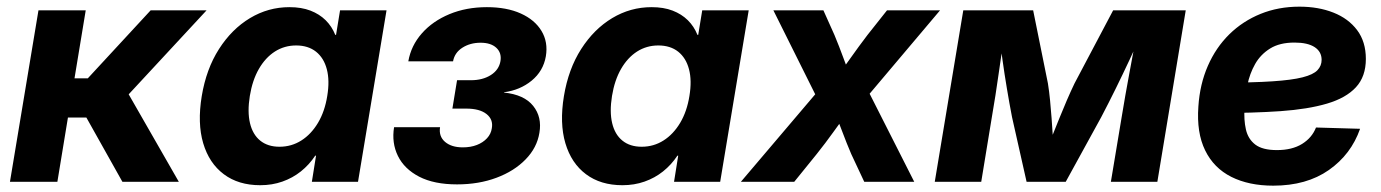

<svg xmlns="http://www.w3.org/2000/svg" viewBox="-20 -554 4209 585"><path d="M10.3 0 97.2 -522.5H241.2L207 -315.4H247.6L439 -522.5H609.4L372.1 -266.6L524.9 0H353L243.2 -195.8H187L154.8 0Z M772.9 10.3Q706.5 10.3 661.9 -23.2Q617.2 -56.6 599.1 -117.7Q581.1 -178.7 594.7 -261.2Q608.4 -343.8 647.2 -404.5Q686 -465.3 741.7 -498.8Q797.4 -532.2 861.8 -532.2Q898.4 -532.2 925.8 -521.7Q953.1 -511.2 972.2 -492.4Q991.2 -473.6 1001.5 -447.8H1003.9L1016.1 -522.5H1157.7L1070.8 0H930.2L942.9 -79.6H940.4Q921.9 -51.8 896.7 -31.7Q871.6 -11.7 840.3 -0.7Q809.1 10.3 772.9 10.3ZM831.5 -106.9Q868.2 -106.9 898.2 -126Q928.2 -145 949 -179.9Q969.7 -214.8 977.1 -261.7Q984.9 -308.6 975.8 -343Q966.8 -377.4 942.9 -396.5Q918.9 -415.5 882.3 -415.5Q846.7 -415.5 817.6 -397Q788.6 -378.4 768.8 -344Q749 -309.6 741.2 -261.7Q733.4 -213.4 741.7 -178.7Q750 -144 772.9 -125.5Q795.9 -106.9 831.5 -106.9Z M1372.6 7.8Q1302.7 7.8 1257.3 -15.6Q1211.9 -39.1 1192.4 -78.9Q1172.9 -118.7 1180.7 -166.5H1320.8Q1316.4 -138.7 1335.9 -121.8Q1355.5 -105 1390.1 -105Q1414.1 -105 1432.9 -112.3Q1451.7 -119.6 1463.9 -132.8Q1476.1 -146 1478.5 -163.1Q1483.4 -189.9 1462.4 -206.5Q1441.4 -223.1 1400.9 -223.1H1358.4L1372.6 -309.6H1415Q1450.7 -309.6 1475.6 -325.4Q1500.5 -341.3 1504.9 -368.2Q1508.8 -393.1 1492.2 -408.4Q1475.6 -423.8 1444.3 -423.8Q1412.6 -423.8 1388.9 -408.7Q1365.2 -393.6 1360.4 -367.2H1224.1Q1232.4 -415 1265.4 -452.4Q1298.3 -489.7 1349.6 -511Q1400.9 -532.2 1463.4 -532.2Q1523.9 -532.2 1566.7 -512.9Q1609.4 -493.7 1629.9 -459.7Q1650.4 -425.8 1643.1 -382.3Q1635.3 -337.4 1599.9 -308.3Q1564.5 -279.3 1515.6 -272.9V-272Q1577.1 -265.6 1604.5 -231.4Q1631.8 -197.3 1623.5 -149.4Q1616.2 -104 1581.5 -68.4Q1546.9 -32.7 1492.9 -12.5Q1439 7.8 1372.6 7.8Z M1876.5 10.3Q1810.1 10.3 1765.4 -23.2Q1720.7 -56.6 1702.6 -117.7Q1684.6 -178.7 1698.2 -261.2Q1711.9 -343.8 1750.7 -404.5Q1789.6 -465.3 1845.2 -498.8Q1900.9 -532.2 1965.3 -532.2Q2002 -532.2 2029.3 -521.7Q2056.6 -511.2 2075.7 -492.4Q2094.7 -473.6 2105 -447.8H2107.4L2119.6 -522.5H2261.2L2174.3 0H2033.7L2046.4 -79.6H2043.9Q2025.4 -51.8 2000.2 -31.7Q1975.1 -11.7 1943.8 -0.7Q1912.6 10.3 1876.5 10.3ZM1935.1 -106.9Q1971.7 -106.9 2001.7 -126Q2031.7 -145 2052.5 -179.9Q2073.2 -214.8 2080.6 -261.7Q2088.4 -308.6 2079.3 -343Q2070.3 -377.4 2046.4 -396.5Q2022.5 -415.5 1985.8 -415.5Q1950.2 -415.5 1921.1 -397Q1892.1 -378.4 1872.3 -344Q1852.5 -309.6 1844.7 -261.7Q1836.9 -213.4 1845.2 -178.7Q1853.5 -144 1876.5 -125.5Q1899.4 -106.9 1935.1 -106.9Z M2237.3 0 2496.6 -305.2 2481.9 -230.5 2336.4 -522.5H2488.8L2522.5 -447.3Q2537.1 -412.1 2549.1 -379.2Q2561 -346.2 2573.7 -313.5H2525.9Q2549.8 -346.2 2573 -379.2Q2596.2 -412.1 2623 -447.3L2682.6 -522.5H2844.2L2597.2 -230L2611.3 -304.7L2765.6 0H2613.3L2573.7 -84.5Q2559.1 -118.7 2547.1 -150.9Q2535.2 -183.1 2521.5 -214.8H2564.9Q2541.5 -183.1 2518.6 -150.9Q2495.6 -118.7 2468.3 -84.5L2399.9 0Z M2828.1 0 2915 -522.5H3127.9L3172.9 -299.8Q3176.8 -275.4 3179.4 -248.3Q3182.1 -221.2 3184.1 -193.6Q3186 -166 3187.7 -140.4Q3189.5 -114.7 3191.4 -93.3H3167Q3176.3 -115.2 3186.5 -140.9Q3196.8 -166.5 3207.8 -193.8Q3218.8 -221.2 3230.5 -248.3Q3242.2 -275.4 3253.9 -299.8L3371.6 -522.5H3592.8L3506.3 0H3364.7L3397.5 -196.8Q3402.8 -230 3408.7 -262.9Q3414.6 -295.9 3420.7 -329.1Q3426.8 -362.3 3432.9 -394.8Q3439 -427.2 3444.3 -459H3461.9Q3442.4 -416 3421.6 -371.8Q3400.9 -327.6 3379.4 -283.9Q3357.9 -240.2 3335.4 -197.3L3227.1 0H3107.9L3063.5 -197.3Q3055.2 -240.2 3047.9 -284.2Q3040.5 -328.1 3034.4 -372.1Q3028.3 -416 3022.5 -459H3042Q3037.1 -426.8 3032.2 -394.3Q3027.3 -361.8 3022.7 -328.9Q3018.1 -295.9 3012.9 -262.9Q3007.8 -230 3002 -196.8L2969.7 0Z M3859.4 11.7Q3785.2 11.7 3731.7 -15.1Q3678.2 -42 3651.9 -95.9Q3625.5 -149.9 3631.3 -229.5Q3635.7 -297.4 3660.2 -353.3Q3684.6 -409.2 3725.6 -449.5Q3766.6 -489.7 3820.8 -511.7Q3875 -533.7 3939 -533.7Q3997.1 -533.7 4042.7 -515.6Q4088.4 -497.6 4115 -462.2Q4141.6 -426.8 4141.6 -374.5Q4141.6 -320.8 4111.3 -288.1Q4081.1 -255.4 4023.2 -238.3Q3965.3 -221.2 3881.3 -215.3Q3797.4 -209.5 3689 -209.5L3704.1 -302.2Q3797.4 -302.2 3856.7 -306.2Q3916 -310.1 3948.7 -318.4Q3981.4 -326.7 3994.1 -340.1Q4006.8 -353.5 4006.8 -371.6Q4006.8 -396.5 3985.6 -410.4Q3964.4 -424.3 3924.3 -424.3Q3878.9 -424.3 3849.9 -406.2Q3820.8 -388.2 3804.2 -358.9Q3787.6 -329.6 3780.5 -294.4Q3773.4 -259.3 3772 -224.6Q3769.5 -189 3776.1 -159.7Q3782.7 -130.4 3804.7 -113.5Q3826.7 -96.7 3870.6 -96.7Q3917 -96.7 3947.3 -115.5Q3977.5 -134.3 3989.7 -165.5L4124 -161.6Q4096.7 -83.5 4028.8 -35.9Q3960.9 11.7 3859.4 11.7Z"/></svg>

Font: Inter 28pt
Style: Bold Italic
Weight: 700
Italic angle: -9.3988°
Designer: Rasmus Andersson
Foundry: rsms
Version: Version 4.001;git-66647c0bb